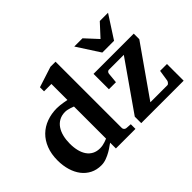

<svg xmlns="http://www.w3.org/2000/svg" viewBox="-133 -1047 1366 1366"><g transform="rotate(-45 550.0 -364.0)"><path d="M386.2 -421.9Q374.5 -426.8 361.8 -430.7Q351.1 -434.1 338.6 -437Q326.2 -439.9 314.9 -439.9Q280.3 -439.9 254.4 -425.8Q228.5 -411.6 211.7 -386.7Q194.8 -361.8 186.5 -328.1Q178.2 -294.4 178.2 -255.9Q178.2 -216.3 186.3 -184.1Q194.3 -151.9 210.4 -128.7Q226.6 -105.5 251 -92.8Q275.4 -80.1 308.1 -80.1Q321.8 -80.1 335.7 -82.8Q349.6 -85.4 360.8 -89.4Q374 -93.8 386.2 -99.1ZM386.2 0V-58.1Q380.4 -55.2 365.2 -43.7Q350.1 -32.2 328.6 -19.8Q307.1 -7.3 281.2 2.4Q255.4 12.2 228 12.2Q182.1 12.2 145.8 -6.3Q109.4 -24.9 84.2 -57.6Q59.1 -90.3 45.7 -135.3Q32.2 -180.2 32.2 -232.9Q32.2 -297.4 51.8 -347.2Q71.3 -397 106 -430.9Q140.6 -464.8 188.5 -482.4Q236.3 -500 293 -500Q307.1 -500 323.5 -498Q339.8 -496.1 354 -493.7Q370.1 -491.2 386.2 -487.8V-648.9H312V-689.9L467.8 -740.2H519V-73.2Q519 -64 525.4 -57.4Q531.7 -50.8 541 -49.8L583 -46.9V0ZM641.1 0V-64.9L897 -431.2H746.1Q738.3 -431.2 732.7 -424.1Q727.1 -417 727.1 -410.2L719.7 -333H648.9V-487.8H1053.7V-432.1L792 -59.1H963.9Q967.3 -59.1 970.7 -61.5Q974.1 -64 977.3 -67.4Q980.5 -70.8 982.7 -75Q984.9 -79.1 985.8 -83L999 -168H1067.9V0ZM918.5 -550.8H800.3L689.5 -722.2H772.5L859.4 -627.9L946.3 -722.2H1029.3Z"/></g></svg>

Font: Charis SIL Eur
Style: Bold
Weight: 700
Foundry: SIL International
Version: Version 5.000